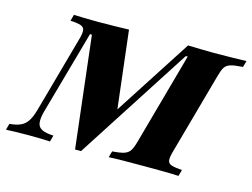

<svg xmlns="http://www.w3.org/2000/svg" viewBox="-114 -709 1119 853"><g transform="rotate(15 445.5 -282.5)"><path d="M-30.6 0 -22.6 -29Q8.9 -31.5 28.6 -40.7Q48.4 -50 60.5 -69Q72.6 -87.9 81.5 -119.4L179.8 -472.6Q187.9 -500.8 186.3 -514.9Q184.7 -529 169.4 -534.7Q154 -540.3 121 -541.9L129 -571Q145.2 -570.2 175 -569.4Q204.8 -568.5 241.9 -568.5Q281.5 -568.5 317.7 -569.4Q354 -570.2 382.3 -571L426.6 -194.4L402.4 -181.5L654 -571Q683.9 -570.2 711.3 -569.4Q738.7 -568.5 771 -568.5Q816.9 -568.5 856.9 -569.4Q896.8 -570.2 922.6 -571L914.5 -541.9Q876.6 -539.5 858.1 -533.9Q839.5 -528.2 831 -514.1Q822.6 -500 815.3 -472.6L711.3 -98.4Q703.2 -70.2 704.8 -56Q706.5 -41.9 722.2 -36.7Q737.9 -31.5 771 -29L762.9 0Q736.3 -1.6 695.2 -2Q654 -2.4 604.8 -2.4Q550.8 -2.4 508.1 -2Q465.3 -1.6 441.9 0L450 -29Q486.3 -31.5 504.4 -37.5Q522.6 -43.5 531.5 -57.7Q540.3 -71.8 547.6 -98.4L665.3 -522.6H656.5L316.1 5.6H288.7L229 -506.5H220.2L111.3 -118.5Q103.2 -86.3 106 -67.3Q108.9 -48.4 126.6 -39.5Q144.4 -30.6 179.8 -29L171.8 0Q158.9 -0.8 131.5 -1.6Q104 -2.4 72.6 -2.4Q39.5 -2.4 12.5 -1.6Q-14.5 -0.8 -30.6 0Z"/></g></svg>

Font: Playfair 5pt SemiExpanded Light Black
Style: Italic
Weight: 900
Italic angle: -15.6°
Version: Version 2.001;gftools[0.9.30]